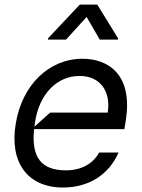

<svg xmlns="http://www.w3.org/2000/svg" viewBox="-20 -810 621 841"><path d="M416.9 -636.4H496.4L497.2 -642L406.2 -789.8H329.5L190.3 -642L189.6 -636.4H269.2L359.4 -735.8ZM341.6 -552.6C193.2 -552.6 76 -436.1 49 -268.5C20.6 -100.9 98.7 11.4 256.4 11.4C367.2 11.4 456.7 -43.7 499.3 -142H414.1C387.8 -92 334.5 -63.9 269.2 -63.9C161.2 -63.9 116.8 -119.7 129.3 -244.3H524.9L530.5 -279.8C563.9 -483 454.5 -552.6 341.6 -552.6ZM199.6 -316.8 130.7 -255C131.7 -263.1 132.8 -271.3 134.2 -279.8C153.1 -395.2 226.6 -477.3 328.8 -477.3C419.4 -477.3 466.6 -409.1 451.7 -316.8Z"/></svg>

Font: Riot Sans 2.0
Style: Italic
Weight: 400
Italic angle: -9.39999°
Designer: Rasmus Andersson
Foundry: rsms
Version: Version 3.006;hotconv 1.0.109;makeotfexe 2.5.65596